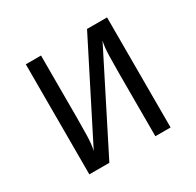

<svg xmlns="http://www.w3.org/2000/svg" viewBox="-125 -690 849 831"><g transform="rotate(-30 300.0 -275.0)"><path d="M97 0V-550H173V-240Q173 -198 172 -152.5Q171 -107 164 -78L403 -550H503V0H427V-311Q427 -353 428 -399Q429 -445 436 -473L197 0Z"/></g></svg>

Font: JetBrains Mono NL Light
Style: Regular
Weight: 300
Monospace: yes
Designer: Philipp Nurullin, Konstantin Bulenkov
Foundry: JetBrains
Version: Version 2.305; ttfautohint (v1.8.4.7-5d5b)